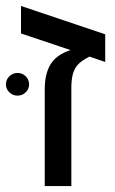

<svg xmlns="http://www.w3.org/2000/svg" viewBox="-46 -628 389 648"><path d="M309.1 -512.2 24.9 -607.9V-515.1L191.9 -459C160.3 -448.6 137.9 -432.6 124.8 -411.1C111.6 -389.6 105 -361.7 105 -327.1V0H194.8V-331.1C194.8 -349.6 196.5 -365 199.7 -377.2C203 -389.4 208.3 -399.9 215.8 -408.7C223.3 -417.5 236.7 -426.9 255.9 -437L309.1 -418.9ZM-25.9 -342.8C-25.9 -332.4 -22 -323.5 -14.2 -316.2C-6.3 -308.8 2.8 -305.2 13.2 -305.2C23.6 -305.2 32.7 -308.8 40.5 -316.2C48.3 -323.5 52.2 -332.4 52.2 -342.8C52.2 -354.2 48.3 -363.5 40.5 -370.8C32.7 -378.2 23.6 -381.8 13.2 -381.8C2.8 -381.8 -6.3 -378.2 -14.2 -370.8C-22 -363.5 -25.9 -354.2 -25.9 -342.8Z"/></svg>

Font: Arimo
Style: Regular
Weight: 400
Designer: Steve Matteson
Foundry: Monotype Imaging Inc.
Version: Version 1.32